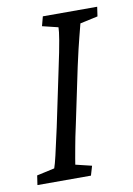

<svg xmlns="http://www.w3.org/2000/svg" viewBox="-70 -620 460 666"><g transform="rotate(-10 159.5 -286.5)"><path d="M7.8 0 12.7 -33.2 75.2 -46.9Q80.1 -60.5 86.9 -89.8Q93.8 -119.1 108.4 -185.5L149.4 -380.9Q164.1 -449.2 169.4 -481.4Q174.8 -513.7 174.8 -526.4L119.1 -540L127.9 -573.2H319.3L314.5 -540L252 -526.4Q249 -513.7 240.2 -480.5Q231.4 -447.3 216.8 -380.9L175.8 -185.5Q165 -136.7 160.2 -108.9Q155.3 -81.1 152.8 -67.9Q150.4 -54.7 149.4 -46.9L206.1 -33.2L196.3 0Z"/></g></svg>

Font: Crimson Pro ExtraLight Light
Style: Italic
Weight: 300
Italic angle: -12°
Version: Version 1.002